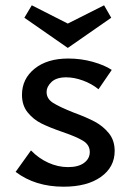

<svg xmlns="http://www.w3.org/2000/svg" viewBox="-20 -698 491 725"><path d="M236 -517 72 -631 100 -678 236 -609 373 -678 400 -631ZM258 -273Q307 -255 338 -238.5Q369 -222 391 -195Q413 -168 413 -128Q413 -67 361 -30Q309 7 220 7Q113 7 39 -49L97 -130Q126 -100 162.5 -83.5Q199 -67 237 -67Q276 -67 297.5 -83Q319 -99 319 -124Q319 -151 293.5 -166.5Q268 -182 215 -200Q166 -217 136 -232Q106 -247 84.5 -273.5Q63 -300 63 -340Q63 -400 110.5 -438.5Q158 -477 238 -477Q286 -477 330.5 -464.5Q375 -452 402 -434L352 -361Q326 -382 293 -394Q260 -406 230 -406Q193 -406 174.5 -388.5Q156 -371 156 -350Q156 -325 180.5 -309.5Q205 -294 258 -273Z"/></svg>

Font: Ysabeau SC Semibold
Style: Regular
Weight: 600
Designer: Christian Thalmann (Catharsis Fonts)
Version: Version 0.003